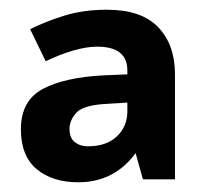

<svg xmlns="http://www.w3.org/2000/svg" viewBox="-20 -742 423 395"><path d="M200 -722Q271 -722 305.5 -686Q340 -650 340 -589V-373H274L259 -427Q215 -367 141 -367Q88 -367 55.5 -394Q23 -421 23 -476Q23 -535 68 -559Q113 -583 194 -587L242 -589V-597Q242 -646 180 -646Q158 -646 130.5 -638Q103 -630 74 -616L42 -682Q74 -698 113 -710Q152 -722 200 -722ZM194 -528Q150 -525 136.5 -509.5Q123 -494 123 -477Q123 -458 134 -449.5Q145 -441 161 -441Q199 -441 220.5 -461.5Q242 -482 242 -513V-531Z"/></svg>

Font: Noto Sans Duployan
Style: Bold
Weight: 700
Designer: David Corbett
Foundry: David Corbett
Version: Version 3.001